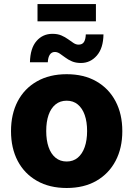

<svg xmlns="http://www.w3.org/2000/svg" viewBox="-20 -915 656 945"><path d="M308.1 10.3Q223.6 10.3 161.9 -24.9Q100.1 -60.1 67.1 -123Q34.2 -186 34.2 -269.5Q34.2 -353.5 67.1 -416.5Q100.1 -479.5 161.9 -514.6Q223.6 -549.8 308.1 -549.8Q393.1 -549.8 454.3 -514.6Q515.6 -479.5 548.8 -416.5Q582 -353.5 582 -269.5Q582 -186 548.8 -123Q515.6 -60.1 454.3 -24.9Q393.1 10.3 308.1 10.3ZM308.1 -120.1Q340.3 -120.1 362.8 -138.9Q385.3 -157.7 397 -191.4Q408.7 -225.1 408.7 -270Q408.7 -315.4 397 -348.9Q385.3 -382.3 362.8 -400.9Q340.3 -419.4 308.1 -419.4Q275.9 -419.4 253.2 -400.9Q230.5 -382.3 219 -349.1Q207.5 -315.9 207.5 -270Q207.5 -225.1 219 -191.4Q230.5 -157.7 253.2 -138.9Q275.9 -120.1 308.1 -120.1ZM378.4 -605Q353 -605 334.2 -613Q315.4 -621.1 301 -632.1Q286.6 -643.1 274.4 -651.1Q262.2 -659.2 250 -659.2Q233.9 -659.2 225.1 -645.8Q216.3 -632.3 215.3 -608.4H127.4Q128.9 -677.7 159.7 -713.1Q190.4 -748.5 238.3 -748.5Q263.7 -748.5 282.2 -740.5Q300.8 -732.4 315.2 -721.9Q329.6 -711.4 341.8 -703.4Q354 -695.3 366.7 -695.3Q385.3 -695.3 393.3 -708.3Q401.4 -721.2 402.3 -745.6H489.3Q488.3 -677.7 456.5 -641.4Q424.8 -605 378.4 -605ZM452.1 -895V-810.1H164.6V-895Z"/></svg>

Font: Inter 16pt ExtraBold
Style: Regular
Weight: 800
Version: Version 4.001;git-66647c0bb